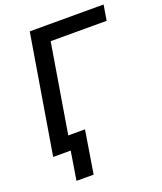

<svg xmlns="http://www.w3.org/2000/svg" viewBox="-162 -830 932 1108"><g transform="rotate(-20 304.5 -275.5)"><path d="M608.7 -727.3H155.2L34.4 0H142L113.6 175.8H218.8L261.4 -87H158.7L249.3 -632.8H593Z"/></g></svg>

Font: Margiela Sans Medium
Style: Italic
Weight: 500
Italic angle: -9.39999°
Designer: Stefan Endress, Andreas Faust
Version: Version 1.100;FEAKit 1.0